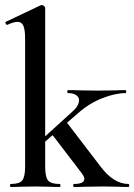

<svg xmlns="http://www.w3.org/2000/svg" viewBox="-20 -745 535 765"><path d="M23 -12Q57 -12 68.5 -26Q80 -40 80 -81V-592Q80 -627 73 -642.5Q66 -658 50 -658Q35 -658 9 -646H8Q5 -646 2.5 -651.5Q0 -657 3 -658L142 -724L147 -725Q151 -725 155.5 -721Q160 -717 160 -714V-81Q160 -40 171.5 -26Q183 -12 217 -12Q221 -12 221 -6Q221 0 217 0Q192 0 177 -1L120 -2L63 -1Q48 0 23 0Q20 0 20 -6Q20 -12 23 -12ZM274 -12Q316 -12 316 -32Q316 -41 307 -53L184 -214L244 -260L381 -81Q433 -12 492 -12Q495 -12 495 -6Q495 0 492 0Q467 0 452 -1L395 -2L320 -1Q303 0 274 0Q272 0 272 -6Q272 -12 274 -12ZM125 -170 267 -299Q295 -323 295 -346Q295 -358 283.5 -366Q272 -374 251 -374Q248 -374 248 -380Q248 -386 251 -386Q279 -386 295 -385L371 -384L442 -385Q456 -386 480 -386Q483 -386 483 -380Q483 -374 480 -374Q439 -374 387 -353.5Q335 -333 291 -294L130 -155Z"/></svg>

Font: Cormorant Infant SemiBold
Style: Regular
Weight: 600
Designer: Christian Thalmann (Catharsis Fonts)
Foundry: Catharsis Fonts
Version: Version 4.000